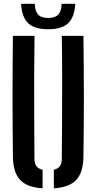

<svg xmlns="http://www.w3.org/2000/svg" viewBox="-20 -990 510 1017"><path d="M48.4 -160Q46.4 -320.1 46.4 -480.2Q46.4 -640.3 48.4 -800H162.9Q161.3 -693.5 161 -583.8Q160.6 -474 161.3 -364.3Q161.9 -254.6 162.5 -147.8Q162.5 -123.5 172.8 -109.9Q183 -96.2 205.6 -90.8V7.5Q122.8 2.1 86.2 -37.3Q49.7 -76.8 48.4 -160ZM265.2 7.5V-90.8Q287.5 -96.2 297.4 -110Q307.3 -123.8 307.3 -147.8Q308.1 -254.6 308.8 -364.3Q309.4 -474 309.3 -583.8Q309.1 -693.5 307.3 -800H421.9Q424.1 -640.3 424.3 -480.2Q424.4 -320.1 421.9 -160Q420.8 -76.8 384.2 -37.3Q347.6 2.1 265.2 7.5ZM235.4 -835Q163 -835 129.2 -867.1Q95.5 -899.2 91.8 -969.9H164.5Q164.9 -932.6 181.3 -913.8Q197.6 -894.9 235.4 -894.9Q272.2 -894.9 289.2 -913.5Q306.1 -932 306.3 -969.9H378.8Q374.8 -899.2 341.2 -867.1Q307.5 -835 235.4 -835Z"/></svg>

Font: Big Shoulders Stencil Text Thin
Style: Regular
Weight: 100
Designer: Patric King
Foundry: XO Type Co
Version: Version 2.001